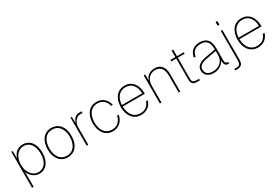

<svg xmlns="http://www.w3.org/2000/svg" viewBox="76 -1847 4559 3145"><g transform="rotate(-30 2356.0 -274.0)"><path d="M85 150V-530H111L113 -391Q136 -464 186 -503Q236 -542 303 -542Q353 -542 393.5 -522.5Q434 -503 462 -467Q490 -431 505 -380Q520 -329 520 -265Q520 -201 505 -150Q490 -99 462 -63Q434 -27 394.5 -7.5Q355 12 305 12Q272 12 241.5 0Q211 -12 186 -32Q161 -52 142.5 -78Q124 -104 115 -133V150ZM305 -18Q347 -18 381 -35Q415 -52 439 -84.5Q463 -117 475.5 -162.5Q488 -208 488 -265Q488 -322 475 -367.5Q462 -413 438 -445.5Q414 -478 380 -495Q346 -512 303 -512Q262 -512 227.5 -493Q193 -474 168 -441Q143 -408 129 -363Q115 -318 115 -265Q115 -213 129 -167.5Q143 -122 168.5 -89Q194 -56 229 -37Q264 -18 305 -18Z M845 12Q793 12 751.5 -7.5Q710 -27 681 -63Q652 -99 636 -150Q620 -201 620 -265Q620 -329 636 -380Q652 -431 681 -467Q710 -503 751.5 -522.5Q793 -542 845 -542Q897 -542 938.5 -522.5Q980 -503 1009.5 -467Q1039 -431 1054.5 -380Q1070 -329 1070 -265Q1070 -201 1054.5 -150Q1039 -99 1009.5 -63Q980 -27 938.5 -7.5Q897 12 845 12ZM845 -18Q890 -18 925.5 -35Q961 -52 986 -84.5Q1011 -117 1024.5 -162.5Q1038 -208 1038 -265Q1038 -322 1024.5 -367.5Q1011 -413 986 -445.5Q961 -478 925.5 -495Q890 -512 845 -512Q800 -512 764.5 -495Q729 -478 704 -445.5Q679 -413 665.5 -367.5Q652 -322 652 -265Q652 -208 665.5 -162.5Q679 -117 704 -84.5Q729 -52 764.5 -35Q800 -18 845 -18Z M1205 0V-530H1229L1233 -411Q1252 -470 1286 -500Q1320 -530 1378 -530H1413V-498H1370Q1341 -498 1316 -484Q1291 -470 1273 -446.5Q1255 -423 1245 -392.5Q1235 -362 1235 -328V0Z M1698 12Q1642 12 1599.5 -10Q1557 -32 1529 -70Q1501 -108 1487 -158.5Q1473 -209 1473 -265Q1473 -321 1487 -371.5Q1501 -422 1529 -460Q1557 -498 1599.5 -520Q1642 -542 1698 -542Q1743 -542 1778.5 -528.5Q1814 -515 1840 -491Q1866 -467 1883.5 -435Q1901 -403 1911 -365L1879 -363Q1861 -434 1816.5 -473Q1772 -512 1698 -512Q1654 -512 1618 -495Q1582 -478 1557 -445.5Q1532 -413 1518.5 -367.5Q1505 -322 1505 -265Q1505 -208 1518.5 -162.5Q1532 -117 1557 -84.5Q1582 -52 1618 -35Q1654 -18 1698 -18Q1772 -18 1819.5 -60.5Q1867 -103 1882 -178L1914 -175Q1905 -135 1887 -100.5Q1869 -66 1842 -41Q1815 -16 1779 -2Q1743 12 1698 12Z M2234 12Q2177 12 2134 -10Q2091 -32 2062 -70Q2033 -108 2018.5 -158.5Q2004 -209 2004 -265Q2004 -321 2018 -371.5Q2032 -422 2060.5 -460Q2089 -498 2131.5 -520Q2174 -542 2230 -542Q2287 -542 2329 -520Q2371 -498 2399 -461Q2427 -424 2440.5 -375Q2454 -326 2454 -272V-260H2036Q2037 -204 2051.5 -159Q2066 -114 2091.5 -82.5Q2117 -51 2153.5 -34.5Q2190 -18 2234 -18Q2305 -18 2349 -53Q2393 -88 2410 -145L2443 -143Q2433 -109 2414.5 -80.5Q2396 -52 2369.5 -31.5Q2343 -11 2309 0.5Q2275 12 2234 12ZM2421 -288Q2418 -390 2369 -451Q2320 -512 2230 -512Q2188 -512 2153.5 -496.5Q2119 -481 2093.5 -452Q2068 -423 2053.5 -381.5Q2039 -340 2036 -288Z M2589 0V-530H2617L2619 -412Q2627 -444 2644 -468.5Q2661 -493 2685 -509.5Q2709 -526 2738.5 -534Q2768 -542 2800 -542Q2845 -542 2878 -526.5Q2911 -511 2932.5 -483.5Q2954 -456 2964.5 -419.5Q2975 -383 2975 -341V0H2945V-317Q2945 -360 2937 -395.5Q2929 -431 2911 -457Q2893 -483 2864 -497.5Q2835 -512 2794 -512Q2753 -512 2720.5 -497.5Q2688 -483 2665.5 -457Q2643 -431 2631 -395.5Q2619 -360 2619 -317V0Z M3289 0Q3188 0 3188 -100V-502H3095V-530H3188V-654H3218V-530H3347V-502H3218V-102Q3218 -61 3236.5 -44.5Q3255 -28 3291 -28H3347V0Z M3607 12Q3530 12 3483.5 -26.5Q3437 -65 3437 -130Q3437 -190 3482 -226Q3527 -262 3598 -276L3811 -316Q3811 -420 3771.5 -466Q3732 -512 3651 -512Q3577 -512 3533.5 -475.5Q3490 -439 3479 -370L3446 -373Q3460 -454 3512 -498Q3564 -542 3651 -542Q3743 -542 3792 -489Q3841 -436 3841 -326V-100Q3841 -57 3853 -43.5Q3865 -30 3891 -30H3897V0Q3892 1 3889 1Q3886 1 3882 1Q3866 1 3853 -3.5Q3840 -8 3830.5 -20Q3821 -32 3815.5 -53Q3810 -74 3809 -108Q3798 -84 3778.5 -62Q3759 -40 3733 -23.5Q3707 -7 3675 2.5Q3643 12 3607 12ZM3609 -18Q3653 -18 3690 -32Q3727 -46 3754 -71Q3781 -96 3796 -130Q3811 -164 3811 -204V-287L3607 -248Q3544 -236 3506.5 -208Q3469 -180 3469 -132Q3469 -76 3505 -47Q3541 -18 3609 -18Z M3927 150V122H3954Q3980 122 3998 117.5Q4016 113 4027 102Q4038 91 4042.5 72Q4047 53 4047 24V-530H4077V28Q4077 96 4048.5 123Q4020 150 3960 150ZM4045 -628V-698H4079V-628Z M4442 12Q4385 12 4342 -10Q4299 -32 4270 -70Q4241 -108 4226.5 -158.5Q4212 -209 4212 -265Q4212 -321 4226 -371.5Q4240 -422 4268.5 -460Q4297 -498 4339.5 -520Q4382 -542 4438 -542Q4495 -542 4537 -520Q4579 -498 4607 -461Q4635 -424 4648.5 -375Q4662 -326 4662 -272V-260H4244Q4245 -204 4259.5 -159Q4274 -114 4299.5 -82.5Q4325 -51 4361.5 -34.5Q4398 -18 4442 -18Q4513 -18 4557 -53Q4601 -88 4618 -145L4651 -143Q4641 -109 4622.5 -80.5Q4604 -52 4577.5 -31.5Q4551 -11 4517 0.5Q4483 12 4442 12ZM4629 -288Q4626 -390 4577 -451Q4528 -512 4438 -512Q4396 -512 4361.5 -496.5Q4327 -481 4301.5 -452Q4276 -423 4261.5 -381.5Q4247 -340 4244 -288Z"/></g></svg>

Font: Geist Thin
Style: Regular
Weight: 400
Designer: Basement.studio, Andrés Briganti, Mateo Zaragoza
Foundry: Basement.studio, Vercel, Andrés Briganti, Guido Ferreyra, Mateo Zaragoza
Version: Version 1.401